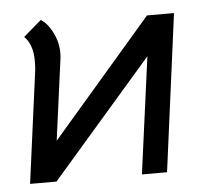

<svg xmlns="http://www.w3.org/2000/svg" viewBox="-43 -561 678 609"><g transform="rotate(-5 296.0 -257.0)"><path d="M531 -500 465 1H385L435 -371L113 0H29L76 -353Q78 -365 78 -387Q78 -440 51 -466L108 -515Q131 -501 147.5 -465.5Q164 -430 160 -390L125 -129L445 -500Z"/></g></svg>

Font: Bellota Text
Style: Bold Italic
Weight: 700
Italic angle: -7.5°
Designer: Kemie Guaida
Foundry: Kemie Guaida
Version: Version 4.001